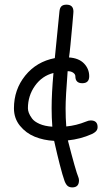

<svg xmlns="http://www.w3.org/2000/svg" viewBox="-20 -606 480 826"><path d="M40 -140.1Q40 -220.7 88.6 -280.8Q137.2 -340.8 215.8 -356Q217.3 -367.7 235.8 -557.1Q237.3 -572.3 244.4 -579.1Q251.5 -585.9 266.1 -585.9Q295.9 -585.9 295.9 -556.2Q295.9 -553.7 295.4 -548.3Q294.9 -543 294.9 -542Q294.9 -540.5 291 -496.8Q287.1 -453.1 283.2 -413.6Q279.3 -374 276.9 -358.9Q319.3 -356 341.6 -332.8Q363.8 -309.6 363.8 -277.8Q363.8 -248 334 -248Q304.2 -248 304.2 -277.8Q304.2 -286.6 294.9 -293.2Q285.6 -299.8 271 -299.8Q262.2 -187.5 262.2 -140.1Q262.2 -96.7 265.1 -62Q308.1 -65.9 350.1 -83Q361.3 -87.9 370.1 -87.9Q399.9 -87.9 399.9 -59.1Q399.9 -45.4 388.2 -37.1Q385.7 -34.7 374 -28.8Q327.1 -7.8 272 -2Q306.2 130.9 316.9 155.8Q319.8 163.1 319.8 169.9Q319.8 200.2 291 200.2Q278.8 200.2 271.2 194.1Q263.7 188 257.8 172.9Q253.9 162.6 248.3 143.1Q242.7 123.5 236.8 100.6Q231 77.6 226.3 58.1Q221.7 38.6 217.5 20.3Q213.4 2 212.9 0Q167.5 -2.4 129.6 -17.8Q91.8 -33.2 65.9 -64.9Q40 -96.7 40 -140.1ZM100.1 -140.1Q100.1 -131.3 104 -120.6Q107.9 -109.9 117.7 -96.4Q127.4 -83 150.1 -73Q172.9 -63 205.1 -61Q202.1 -99.6 202.1 -140.1Q202.1 -204.1 210 -292Q161.1 -279.8 130.6 -237.1Q100.1 -194.3 100.1 -140.1Z"/></svg>

Font: Pecita
Style: Book
Weight: 400
Width: 6
Version: Version 3.4.1